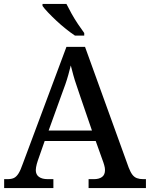

<svg xmlns="http://www.w3.org/2000/svg" viewBox="-20 -951 758 971"><path d="M1 0V-45H18Q38 -45 50.5 -51Q63 -57 73.5 -73.5Q84 -90 95 -122L316 -714H410L631 -103Q640 -80 649.5 -67.5Q659 -55 672.5 -50Q686 -45 704 -45H718V0H428V-45H455Q481 -45 496 -56Q511 -67 511 -91Q511 -97 510 -103Q509 -109 507 -116Q505 -123 503 -129L464 -238H206L171 -138Q168 -130 166 -121.5Q164 -113 162.5 -105.5Q161 -98 161 -91Q161 -68 177 -56.5Q193 -45 221 -45H250V0ZM226 -291H445L386 -463Q377 -491 367.5 -518Q358 -545 351 -570.5Q344 -596 338 -620Q332 -596 325.5 -572.5Q319 -549 310.5 -524.5Q302 -500 291 -471ZM359 -771Q338 -785 313.5 -804.5Q289 -824 265.5 -846Q242 -868 223 -888Q204 -908 195 -921V-931H316Q327 -909 342 -882Q357 -855 374.5 -829Q392 -803 406 -784V-771Z"/></svg>

Font: Noto Serif Kannada Medium
Style: Regular
Weight: 500
Version: Version 2.003